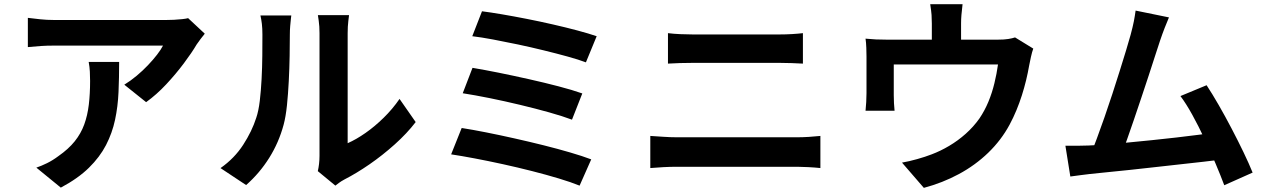

<svg xmlns="http://www.w3.org/2000/svg" viewBox="-20 -837 6030 914"><path d="M954.8 -676.6Q946.9 -667.1 935.1 -651.6Q923.3 -636 916.2 -625.4Q893.2 -586.2 855.1 -535.4Q817 -484.5 771 -435.3Q725 -386.1 675.6 -350.7L571.7 -433.8Q602.1 -452.4 630.8 -476.5Q659.6 -500.5 684.3 -526.6Q709.1 -552.6 727.8 -576.9Q746.5 -601.2 756 -619.9Q742.9 -619.9 711.9 -619.9Q680.9 -619.9 637.8 -619.9Q594.7 -619.9 545.4 -619.9Q496.1 -619.9 447.1 -619.9Q398.2 -619.9 354.8 -619.9Q311.4 -619.9 279.7 -619.9Q248 -619.9 234.8 -619.9Q203.5 -619.9 175.8 -618.1Q148.1 -616.3 112.6 -612.8V-752Q141.8 -748.3 172.7 -745.1Q203.5 -741.9 234.8 -741.9Q248 -741.9 281 -741.9Q314 -741.9 359.3 -741.9Q404.6 -741.9 456.3 -741.9Q508 -741.9 559.5 -741.9Q610.9 -741.9 655.4 -741.9Q699.9 -741.9 731.3 -741.9Q762.7 -741.9 773.8 -741.9Q788.1 -741.9 808.3 -742.8Q828.4 -743.7 847.5 -745.9Q866.6 -748 875.5 -750.6ZM547.2 -542.1Q547.2 -468.1 544.2 -399Q541.2 -329.9 527.7 -266.7Q514.2 -203.5 484.7 -146.4Q455.1 -89.3 403.3 -38.4Q351.5 12.5 269.5 56.2L153 -39Q177 -47.1 203.9 -60.3Q230.9 -73.6 258.2 -94Q306.1 -127.4 335.7 -164.3Q365.3 -201.3 381 -244.4Q396.7 -287.5 402.8 -339Q408.9 -390.6 408.9 -452Q408.9 -475.1 407.7 -496.4Q406.6 -517.7 402.2 -542.1Z M1492.9 -22.3Q1496.4 -36.8 1498.7 -56.2Q1501 -75.5 1501 -95.7Q1501 -106.8 1501 -139.8Q1501 -172.9 1501 -219.9Q1501 -267 1501 -321.7Q1501 -376.5 1501 -432.1Q1501 -487.8 1501 -537.2Q1501 -586.5 1501 -624.1Q1501 -661.7 1501 -678.7Q1501 -712.6 1497.3 -737.6Q1493.5 -762.7 1493.3 -764.9H1641.6Q1641.4 -762.7 1638.2 -737.2Q1635 -711.8 1635 -677.9Q1635 -660.9 1635 -627.5Q1635 -594 1635 -550.3Q1635 -506.5 1635 -457.7Q1635 -408.9 1635 -361.2Q1635 -313.6 1635 -271.5Q1635 -229.5 1635 -199Q1635 -168.6 1635 -155.3Q1676 -173.3 1720.1 -204.2Q1764.2 -235 1806.4 -276.4Q1848.6 -317.7 1882 -366.1L1958.8 -255.9Q1917.7 -202.2 1859.5 -150Q1801.3 -97.8 1738.9 -54.7Q1676.5 -11.7 1619.7 17.3Q1603.6 26 1593.6 33.6Q1583.6 41.2 1576.5 46.6ZM1029.7 -36.8Q1096 -83.2 1137.8 -147.9Q1179.6 -212.5 1199.9 -276.4Q1210.9 -308.7 1216.7 -357.1Q1222.4 -405.5 1225.3 -461Q1228.2 -516.5 1228.7 -571.4Q1229.2 -626.3 1229.2 -671.5Q1229.2 -701.9 1226.6 -723.5Q1224 -745.1 1219.7 -763.5H1366.7Q1366.5 -761.6 1364.8 -747.5Q1363.1 -733.4 1361.5 -713.6Q1359.8 -693.8 1359.8 -673.1Q1359.8 -628.6 1358.8 -570.4Q1357.8 -512.2 1354.7 -451.1Q1351.6 -390 1346 -335.3Q1340.3 -280.7 1330.1 -243Q1307.3 -158.4 1261.6 -85.5Q1215.9 -12.6 1151.6 44Z M2274.5 -783.3Q2314.1 -778.3 2369.4 -768.9Q2424.7 -759.5 2487.3 -747.2Q2549.9 -734.9 2612.3 -720.6Q2674.6 -706.4 2728.5 -692Q2782.4 -677.6 2820.4 -664.6L2769.2 -540.2Q2734.3 -553.4 2682.1 -567.8Q2629.9 -582.2 2569 -597.1Q2508.2 -612.1 2445.9 -625.3Q2383.7 -638.4 2327.2 -649Q2270.8 -659.6 2228.2 -664.6ZM2229.3 -514.1Q2283 -505.1 2352.9 -491.1Q2422.7 -477 2497.1 -460.3Q2571.4 -443.7 2638.3 -426.2Q2705.2 -408.7 2752 -392.2L2702.9 -267.3Q2659.7 -283.7 2594.5 -302Q2529.4 -320.3 2455.6 -337.9Q2381.7 -355.6 2310.1 -370.1Q2238.5 -384.5 2182.8 -393.1ZM2177.8 -227.7Q2229.1 -219.7 2294.2 -206.8Q2359.3 -193.9 2429.5 -178.1Q2499.7 -162.4 2567.7 -145.4Q2635.7 -128.4 2694.6 -111.1Q2753.5 -93.9 2794.5 -78.3L2739.1 46.7Q2698.6 30.2 2639.8 12.5Q2581 -5.2 2512.2 -22.7Q2443.5 -40.2 2373.1 -55.6Q2302.8 -71 2239.3 -83Q2175.8 -95 2127.6 -102.2Z M3159.8 -679.2Q3186.9 -675.8 3219.3 -674.4Q3251.7 -673 3277.1 -673Q3298.2 -673 3333.2 -673Q3368.1 -673 3409.8 -673Q3451.5 -673 3495.4 -673Q3539.3 -673 3578.7 -673Q3618.2 -673 3647.9 -673Q3677.6 -673 3691.2 -673Q3721.4 -673 3751.1 -674.8Q3780.8 -676.6 3802.2 -679.2V-534.2Q3780.8 -535.4 3749.1 -536.6Q3717.3 -537.7 3691.2 -537.7Q3677.9 -537.7 3646.6 -537.7Q3615.3 -537.7 3573.1 -537.7Q3530.9 -537.7 3485.4 -537.7Q3439.8 -537.7 3397.7 -537.7Q3355.6 -537.7 3323.8 -537.7Q3292 -537.7 3277.8 -537.7Q3249.4 -537.7 3217.3 -536.8Q3185.3 -536 3159.8 -534.2ZM3075.7 -189.9Q3105.5 -188.1 3138.5 -185.8Q3171.4 -183.5 3201.1 -183.5Q3214.4 -183.5 3249 -183.5Q3283.5 -183.5 3331.5 -183.5Q3379.4 -183.5 3434.1 -183.5Q3488.9 -183.5 3543.3 -183.5Q3597.6 -183.5 3645.5 -183.5Q3693.3 -183.5 3727.5 -183.5Q3761.8 -183.5 3775.2 -183.5Q3800.6 -183.5 3830.1 -185.3Q3859.6 -187.1 3885.4 -189.9V-37Q3858.8 -39.8 3827.9 -41.4Q3797.1 -43.1 3775.2 -43.1Q3761.8 -43.1 3727.5 -43.1Q3693.3 -43.1 3645.5 -43.1Q3597.6 -43.1 3543.3 -43.1Q3488.9 -43.1 3434.1 -43.1Q3379.4 -43.1 3331.5 -43.1Q3283.5 -43.1 3249 -43.1Q3214.4 -43.1 3201.1 -43.1Q3171.4 -43.1 3137.7 -41.3Q3104 -39.5 3075.7 -37Z M4562.2 -817Q4558.6 -785 4556.8 -765.7Q4555.1 -746.4 4555.1 -724.7Q4555.1 -711.5 4555.1 -684.6Q4555.1 -657.7 4555.1 -628.8Q4555.1 -599.9 4555.1 -580.6H4415.9Q4415.9 -602.5 4415.9 -631.4Q4415.9 -660.3 4415.9 -685.9Q4415.9 -711.5 4415.9 -724.7Q4415.9 -746.4 4414.6 -765.7Q4413.3 -785 4408.2 -817ZM4898.8 -605.7Q4892.9 -589.7 4887.6 -565.5Q4882.2 -541.2 4879.5 -526.4Q4873.3 -490.7 4864.6 -454.7Q4855.8 -418.6 4844.5 -383Q4833.1 -347.4 4818.6 -312.2Q4804.1 -277.1 4785.8 -243Q4746.1 -169.6 4684.5 -110Q4622.8 -50.4 4545 -8.5Q4467.2 33.5 4377.9 57.3L4273.9 -62.9Q4307.8 -68.8 4346.1 -79.6Q4384.5 -90.3 4415.3 -102.3Q4456.6 -117.8 4498.2 -142.4Q4539.9 -167 4577 -200Q4614.1 -233 4642.4 -272.9Q4667.5 -310 4685.1 -352.4Q4702.7 -394.9 4713.7 -440.4Q4724.8 -485.9 4730.9 -530.1H4234.7Q4234.7 -516.7 4234.7 -497.2Q4234.7 -477.6 4234.7 -455.5Q4234.7 -433.4 4234.7 -414.5Q4234.7 -395.6 4234.7 -383.8Q4234.7 -366.8 4235.7 -345.9Q4236.7 -325 4238.5 -309.9H4100.3Q4102.3 -328.9 4103.6 -351.3Q4104.9 -373.8 4104.9 -393.7Q4104.9 -405.7 4104.9 -428.9Q4104.9 -452.2 4104.9 -478.7Q4104.9 -505.3 4104.9 -529Q4104.9 -552.7 4104.9 -567Q4104.9 -583.6 4104 -609.2Q4103.1 -634.9 4100.3 -653Q4126.1 -650.4 4149.9 -649.3Q4173.8 -648.2 4202.5 -648.2H4729.2Q4760.5 -648.2 4779.8 -651.4Q4799.1 -654.5 4812.1 -658.9Z M5544.7 -754.2Q5535.1 -731.6 5524.3 -704.1Q5513.5 -676.6 5502.1 -642.7Q5492.8 -615 5478.8 -571.5Q5464.8 -527.9 5447.9 -476.3Q5430.9 -424.6 5412.7 -370.3Q5394.4 -316 5377.1 -264.9Q5359.8 -213.8 5344.9 -172.2Q5330 -130.6 5319 -104.9L5171.1 -100Q5184.6 -132.2 5201.7 -178.3Q5218.9 -224.4 5237.8 -278.7Q5256.7 -333.1 5275.3 -389.8Q5293.8 -446.6 5310.5 -499.9Q5327.2 -553.2 5340.8 -597.9Q5354.4 -642.7 5362.2 -671.3Q5372.5 -709.6 5377.6 -735.5Q5382.6 -761.4 5386 -786.6ZM5723.9 -431.3Q5750.7 -390.7 5781.6 -336.9Q5812.6 -283.1 5843.1 -224.7Q5873.7 -166.3 5899.8 -112Q5925.9 -57.6 5943 -15.4L5808 44.8Q5791.1 -0.5 5766.5 -58.6Q5741.9 -116.7 5713.5 -177Q5685.2 -237.3 5655.8 -290.6Q5626.4 -343.9 5599.4 -379.7ZM5161.6 -144.3Q5196.2 -145.7 5244.5 -149.5Q5292.8 -153.2 5349 -158.5Q5405.2 -163.8 5463.7 -169.8Q5522.3 -175.7 5578.8 -182.3Q5635.2 -188.9 5683.9 -195.1Q5732.6 -201.2 5767.1 -205.9L5796.9 -77.5Q5760.2 -72.8 5708.6 -67Q5657 -61.3 5598 -54.7Q5539 -48.1 5477.9 -41.3Q5416.7 -34.4 5358.9 -28.2Q5301 -22 5252 -17.3Q5202.9 -12.6 5169 -8.8Q5150 -7 5124.6 -3.3Q5099.1 0.3 5075.2 3.3L5051.8 -143.1Q5077.3 -142.9 5107.6 -143.1Q5137.9 -143.3 5161.6 -144.3Z"/></svg>

Font: Shanggu Sans SC VF
Style: Regular
Weight: 250
Designer: GuiWonder
Version: Version 1.021